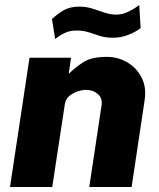

<svg xmlns="http://www.w3.org/2000/svg" viewBox="-20 -748 636 768"><path d="M20 0 98 -517H264L255 -452.5Q282 -479.5 314.5 -500Q347 -520.5 407 -520.5Q452.5 -520.5 489.8 -498.2Q527 -476 546.8 -437Q566.5 -398 558.5 -347L506.5 0H337L386 -325Q391 -355 371.5 -371.8Q352 -388.5 325 -388.5Q297 -388.5 269.8 -373Q242.5 -357.5 239 -329L189 0ZM200.5 -592 188 -672Q210 -692.5 235 -707Q260 -721.5 296.5 -721.5Q325 -721.5 350.2 -713.5Q375.5 -705.5 398.5 -697.5Q421.5 -689.5 444 -689.5Q471 -689.5 495.2 -702Q519.5 -714.5 537 -727.5L542.5 -635.5Q524 -621 494.2 -609Q464.5 -597 430.5 -597Q402.5 -597 379.8 -604.2Q357 -611.5 335 -618.8Q313 -626 287 -626Q262 -626 243.2 -618Q224.5 -610 200.5 -592Z"/></svg>

Font: Public Sans ExtraBold
Style: Italic
Weight: 800
Italic angle: -8°
Designer: The Public Sans project authors (U.S. Web Design System). Libre Franklin designed by Pablo Impallari and Rodrigo Fuenzal
Version: Version 1.007; ttfautohint (v1.8.1) -l 8 -r 50 -G 200 -x 14 